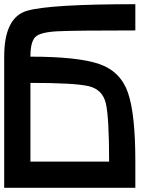

<svg xmlns="http://www.w3.org/2000/svg" viewBox="-20 -895 790 915"><path d="M0 0V-625Q0 -812.5 109.4 -843.8Q218.8 -875 625 -875V-750Q343.8 -750 257.8 -746.1Q171.9 -742.2 148.4 -718.8Q125 -695.3 125 -625Q351.6 -625 453.1 -589.8Q554.7 -554.7 589.8 -453.1Q625 -351.6 625 -125V0ZM500 -125Q500 -335.9 484.4 -402.3Q468.8 -468.8 402.3 -484.4Q335.9 -500 125 -500V-125Z"/></svg>

Font: CraftyPE
Style: Regular
Weight: 400
Designer: Erek Butcher
Foundry: Haunted Coop
Version: Version 0.018;April 4, 2024;FontCreator 15.0.0.2962 64-bit